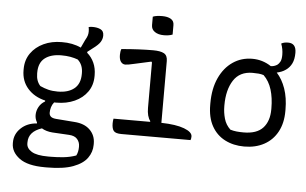

<svg xmlns="http://www.w3.org/2000/svg" viewBox="-62 -859 1925 1207"><g transform="rotate(5 900.0 -255.5)"><path d="M299 -543Q368 -544 421 -519L444 -568Q455 -587 458.5 -599Q462 -611 462 -624Q462 -639 459 -652Q470 -655 484 -655Q514 -655 534.5 -645Q555 -635 555 -608V-605Q555 -586 543.5 -566.5Q532 -547 495 -520L464 -496V-490Q492 -466 507.5 -431.5Q523 -397 523 -354V-348Q523 -291 493.5 -249Q464 -207 413 -184Q362 -161 299 -161Q291 -161 284 -161Q272 -146 267 -129Q262 -112 262 -95Q262 -79 272 -70Q282 -61 305 -59L421 -50Q485 -46 520 -11.5Q555 23 555 74V83Q555 128 528 166Q501 204 439.5 227Q378 250 275 250H261Q152 250 100 211Q48 172 48 118V111Q48 59 87.5 21.5Q127 -16 188 -20V-26Q175 -48 175 -72Q175 -99 188.5 -123.5Q202 -148 227 -162V-168Q158 -184 116.5 -231Q75 -278 75 -346V-353Q75 -411 105 -453.5Q135 -496 185.5 -519.5Q236 -543 299 -543ZM304 -460Q238 -460 200 -430.5Q162 -401 162 -339V-333Q162 -285 189 -256Q215 -244 241 -237.5Q267 -231 300 -231Q366 -231 404 -261.5Q442 -292 442 -354V-360Q442 -413 408 -443Q386 -451 361 -455.5Q336 -460 304 -460ZM276 181H293Q335 181 375.5 176.5Q416 172 452 159Q458 148 461 134Q464 120 464 107V100Q464 74 447.5 55Q431 36 396 34L290 28Q250 25 222 8Q139 35 139 103V110Q139 141 171.5 161Q204 181 276 181Z M665 -92H895L897 -96Q875 -124 875 -179V-465L871 -470Q804 -456 764.5 -446.5Q725 -437 709 -437Q692 -437 681 -451.5Q670 -466 670 -495Q670 -517 676 -532Q729 -537 782 -539.5Q835 -542 875 -542Q922 -542 944.5 -529.5Q967 -517 967 -482V-92Q1060 -90 1111.5 -70.5Q1163 -51 1163 -23Q1163 -16 1162 -10.5Q1161 -5 1159 0H723Q686 0 674 -14.5Q662 -29 662 -62Q662 -77 665 -92ZM855 -752Q866 -757 882 -759Q898 -761 914 -761Q948 -761 968.5 -749Q989 -737 989 -711V-651Q967 -642 934 -642Q899 -642 877 -657Q855 -672 855 -699Z M1502 -543Q1567 -543 1621 -507Q1631 -507 1641 -510Q1651 -513 1661 -519Q1672 -527 1679.5 -541.5Q1687 -556 1687 -584Q1687 -621 1674 -654Q1690 -664 1717 -664Q1768 -664 1768 -604Q1768 -563 1755 -536.5Q1742 -510 1719 -494Q1705 -484 1690.5 -478.5Q1676 -473 1662 -470Q1697 -432 1717 -374.5Q1737 -317 1737 -243V-233Q1737 -158 1707.5 -103Q1678 -48 1624 -18.5Q1570 11 1498 11Q1430 11 1376.5 -16.5Q1323 -44 1293 -98Q1263 -152 1263 -232V-242Q1263 -334 1294 -401.5Q1325 -469 1379 -506Q1433 -543 1502 -543ZM1511 -455Q1430 -455 1391 -394.5Q1352 -334 1352 -237V-231Q1352 -191 1363 -152.5Q1374 -114 1403 -87Q1423 -81 1443 -79Q1463 -77 1487 -77Q1570 -77 1609 -119.5Q1648 -162 1648 -237V-243Q1648 -309 1632 -361Q1616 -413 1581 -447Q1566 -452 1549 -453.5Q1532 -455 1511 -455Z"/></g></svg>

Font: Recursive Mn Csl St
Style: Regular
Weight: 400
Monospace: yes
Version: Version 1.079;hotconv 1.0.112;makeotfexe 2.5.65598; ttfautoh